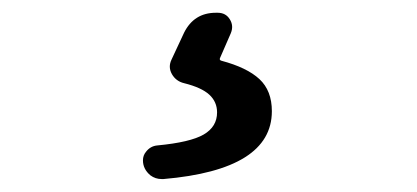

<svg xmlns="http://www.w3.org/2000/svg" viewBox="-20 -20 653 301"><path d="M236.3 260.7Q235.4 260.7 233.4 260.7Q223.6 260.7 215.8 254.9Q204.1 245.1 204.1 231.4Q204.1 223.6 209 217.8Q215.8 209 226.6 208Q278.3 203.1 299.3 190.9Q320.3 178.7 320.3 156.2Q320.3 139.6 308.1 128.4Q295.9 117.2 268.6 110.4Q255.9 107.4 249.5 96.2Q243.2 85 249 73.2L268.6 31.2Q284.2 0 318.4 0H321.3Q334 0 340.3 10.3Q346.7 20.5 341.8 32.2L325.2 70.3Q323.2 74.2 327.1 75.2Q367.2 85.9 386.7 104Q406.2 122.1 406.2 154.3Q406.2 246.1 236.3 260.7Z"/></svg>

Font: Gen Jyuu GothicL Medium
Style: Regular
Weight: 500
Designer: [Source Han Sans]
Ryoko NISHIZUKA  (kana & ideographs); Paul D. Hunt (Latin, Greek & Cyrillic); Wenlong ZHANG  (bopomofo
Version: Version 1.002.20150607